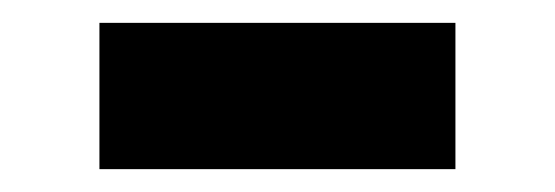

<svg xmlns="http://www.w3.org/2000/svg" viewBox="-20 -345 486 168"><path d="M67 -325H378.5V-197H67Z"/></svg>

Font: Newsreader Caption
Style: Bold
Weight: 700
Designer: Hugues Gentile
Foundry: Production Type
Version: Version 1.001